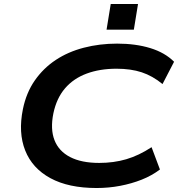

<svg xmlns="http://www.w3.org/2000/svg" viewBox="-20 -934 896 964"><path d="M465 10Q324 10 233 -39.5Q142 -89 106.5 -178.5Q71 -268 95 -386Q112 -469 155 -530.5Q198 -592 260 -633Q322 -674 401 -694.5Q480 -715 568 -715Q661 -715 734.5 -692.5Q808 -670 854 -624L796 -512Q746 -553 691.5 -571Q637 -589 565 -589Q481 -589 415 -564.5Q349 -540 306.5 -490.5Q264 -441 248 -365Q232 -286 253.5 -230.5Q275 -175 332 -145.5Q389 -116 478 -116Q551 -116 614 -134.5Q677 -153 741 -195L783 -83Q742 -52 691.5 -32Q641 -12 583.5 -1Q526 10 465 10ZM515 -785 536 -914H673L652 -785Z"/></svg>

Font: Nunito Sans 10pt Expanded
Style: Bold Italic
Weight: 700
Width: 7
Italic angle: -9°
Designer: Vernon Adams
Foundry: Vernon Adams
Version: Version 3.101;gftools[0.9.27]